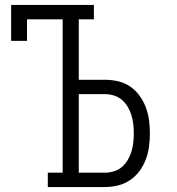

<svg xmlns="http://www.w3.org/2000/svg" viewBox="-20 -755 715 775"><path d="M173 0V-58H233V-677H89V-590H25V-735H359V-677H298V-433H403Q430 -433 456.5 -427Q483 -421 505 -406Q527 -391 543 -369Q559 -347 568.5 -322Q578 -297 581.5 -270Q585 -243 585 -217Q585 -190 581.5 -163.5Q578 -137 568.5 -111.5Q559 -86 543 -64.5Q527 -43 505 -28Q483 -13 456.5 -6.5Q430 0 403 0ZM403 -58Q422 -58 440 -63.5Q458 -69 472 -81Q486 -93 495.5 -109Q505 -125 510.5 -143Q516 -161 518 -179.5Q520 -198 520 -217Q520 -235 518 -253.5Q516 -272 510.5 -290Q505 -308 495.5 -324Q486 -340 472 -352Q458 -364 440 -369.5Q422 -375 403 -375H298V-58Z"/></svg>

Font: Iosevka Etoile Light
Style: Regular
Weight: 300
Designer: Belleve Invis
Foundry: Belleve Invis
Version: Version 25.0.1; ttfautohint (v1.8.4)